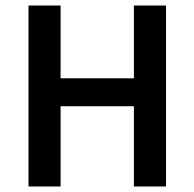

<svg xmlns="http://www.w3.org/2000/svg" viewBox="-20 -674 703 694"><path d="M83 0V-654H199V-391H464V-654H580V0H464V-290H199V0Z"/></svg>

Font: Source Sans 3 ExtraLight SemiBold
Style: Regular
Weight: 600
Version: Version 3.052;hotconv 1.1.0;makeotfexe 2.6.0